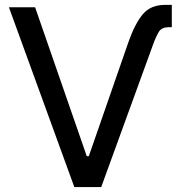

<svg xmlns="http://www.w3.org/2000/svg" viewBox="-20 -757 731 777"><path d="M500 -587.4Q525.4 -659.7 557.1 -698.5Q588.9 -737.3 648.9 -737.3H675.3V-647H663.6Q634.8 -647 623.3 -628.9Q611.8 -610.8 599.1 -575.7L389.6 0H280.8L16.1 -727.5H122.1L331.1 -125H339.4Z"/></svg>

Font: Inter Cardless Tabular
Style: Regular
Weight: 400
Designer: Rasmus Andersson
Foundry: rsms
Version: Version 4.000;git-4fc901f